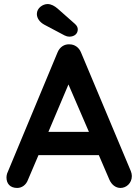

<svg xmlns="http://www.w3.org/2000/svg" viewBox="-20 -923 685 948"><path d="M575 5C603 5 631 -18 631 -54C631 -62 629 -70 626 -78L380 -664C370 -689 348 -704 324 -704C298 -706 275 -691 264 -664L15 -66C13 -59 12 -53 12 -47C12 -17 29 5 65 5C88 5 109 -10 118 -35L170 -157H468L520 -36C531 -11 551 5 575 5ZM364 -778C364 -787 360 -796 350 -805L264 -881C250 -893 233 -903 215 -903C192 -903 162 -884 162 -854C162 -834 175 -814 199 -801L299 -748C307 -744 315 -742 322 -742C347 -742 364 -756 364 -778ZM419 -272H219L318 -506Z"/></svg>

Font: Hotpoint
Style: Bold
Weight: 700
Designer: Andrew Paglinawan, Luciano Perondi, Riccardo Olocco
Foundry: CAST Cooperativa Anonima Servizi Tipografici
Version: Version 1.000;PS 2.1;hotconv 16.6.51;makeotf.lib2.5.65220